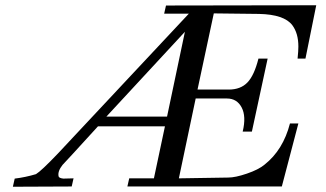

<svg xmlns="http://www.w3.org/2000/svg" viewBox="-20 -710 1240 731"><path d="M612 -689 1184 -690 1143 -487H1113Q1116 -516 1116 -533Q1116 -583 1093 -614Q1062 -655 966 -657L794 -659L732 -369H851Q896 -369 922 -396Q948 -423 964 -487H999L939 -209H904Q918 -267 900 -301Q882 -335 844 -335H725L661 -31L849 -34Q876 -34 920 -49Q964 -64 987 -83Q1058 -139 1084 -240H1116L1053 0H465L472 -31H566L608 -229H353L257 -124L218 -82Q199 -58 203 -39Q204 -32 221 -30L260 -31L253 0L29 1L36 -30Q77 -35 117 -47Q137 -59 200 -125L699 -658H605ZM616 -266 684 -589 385 -266Z"/></svg>

Font: GFS Didot
Style: Italic
Weight: 400
Italic angle: -12°
Designer: Takis Katsoulidis and George D. Matthiopoulos
Foundry: George Matthiopoulos and Takis Katsoulidis
Version: Version 1.0